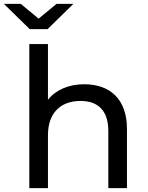

<svg xmlns="http://www.w3.org/2000/svg" viewBox="-60 -969 761 989"><path d="M91 0H187V-273C187 -386 251 -449 355 -449C447 -449 498 -397 498 -294V0H594V-305C594 -456 509 -535 374 -535C294 -535 227 -506 187 -455V-742H91ZM93 -819H185L318 -949H231L139 -873L47 -949H-40Z"/></svg>

Font: Malon Grotesk Med
Style: Regular
Weight: 500
Designer: Julieta Ulanovsky
Foundry: Julieta Ulanovsky
Version: Version 7.200